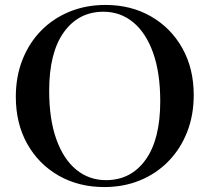

<svg xmlns="http://www.w3.org/2000/svg" viewBox="-20 -746 848 777"><path d="M407 -726Q510.5 -726 591.2 -679.5Q672 -633 718 -550.8Q764 -468.5 764 -361.5Q764 -279.5 737.2 -211.5Q710.5 -143.5 661.8 -93.5Q613 -43.5 546.8 -16.2Q480.5 11 402 11Q298 11 217 -35.5Q136 -82 90 -164.2Q44 -246.5 44 -354.5Q44 -436 70.8 -504Q97.5 -572 146.2 -621.8Q195 -671.5 261.5 -698.8Q328 -726 407 -726ZM409 -17Q510 -17 569.2 -99.5Q628.5 -182 628.5 -336Q628.5 -451.5 599.5 -532.5Q570.5 -613.5 518.8 -656Q467 -698.5 398.5 -698.5Q298 -698.5 238.5 -615.8Q179 -533 179 -379Q179 -263.5 208 -182.5Q237 -101.5 288.8 -59.2Q340.5 -17 409 -17Z"/></svg>

Font: Newsreader Display Medium
Style: Regular
Weight: 500
Designer: Hugues Gentile
Foundry: Production Type
Version: Version 1.001